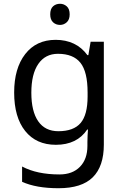

<svg xmlns="http://www.w3.org/2000/svg" viewBox="-20 -757 655 1017"><path d="M275 -546Q328 -546 370.5 -526Q413 -506 443 -465H448L460 -536H530V9Q530 124 471.5 182Q413 240 290 240Q172 240 97 206V125Q176 167 295 167Q364 167 403.5 126.5Q443 86 443 16V-5Q443 -17 444 -39.5Q445 -62 446 -71H442Q388 10 276 10Q172 10 113.5 -63Q55 -136 55 -267Q55 -395 113.5 -470.5Q172 -546 275 -546ZM287 -472Q220 -472 183 -418.5Q146 -365 146 -266Q146 -167 182.5 -114.5Q219 -62 289 -62Q370 -62 407 -105.5Q444 -149 444 -246V-267Q444 -377 406 -424.5Q368 -472 287 -472ZM298 -737Q318 -737 333.5 -723.5Q349 -710 349 -681Q349 -653 333.5 -639Q318 -625 298 -625Q276 -625 261 -639Q246 -653 246 -681Q246 -710 261 -723.5Q276 -737 298 -737Z"/></svg>

Font: Noto Sans Osmanya
Style: Regular
Weight: 400
Designer: Monotype Design Team
Foundry: Monotype Imaging Inc.
Version: Version 2.001; ttfautohint (v1.8.4.7-5d5b)